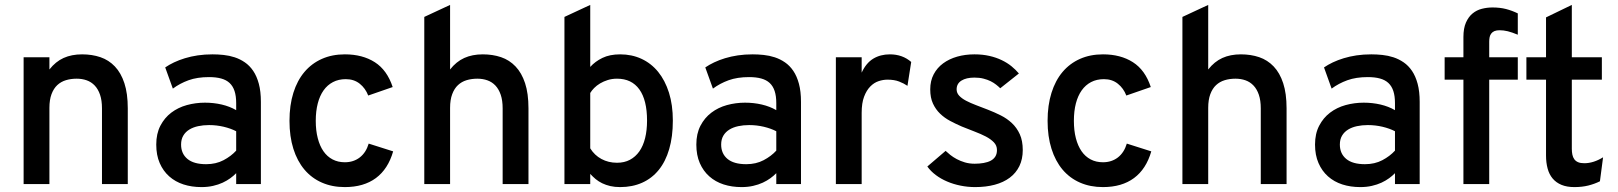

<svg xmlns="http://www.w3.org/2000/svg" viewBox="-20 -742 6522 774"><path d="M391.1 0V-305.2Q391.1 -337.4 383.3 -360.1Q375.5 -382.8 361.8 -397.2Q348.1 -411.6 329.6 -418.2Q311 -424.8 289.1 -424.8Q265.6 -424.8 245.6 -418.7Q225.6 -412.6 210.9 -398.9Q196.3 -385.3 187.7 -362.5Q179.2 -339.8 179.2 -307.1V0H75.2V-511.2H179.2V-461.9Q204.1 -493.7 236.3 -508.3Q268.6 -522.9 311 -522.9Q351.1 -522.9 384.8 -511.5Q418.5 -500 443.1 -474.1Q467.8 -448.2 481.4 -406.7Q495.1 -365.2 495.1 -305.2V0Z M1031.7 0H932.1V-43.9Q922.4 -33.7 908.7 -23.7Q895 -13.7 877.7 -5.6Q860.4 2.4 838.9 7.3Q817.4 12.2 792 12.2Q752.9 12.2 719.7 1.5Q686.5 -9.3 662.1 -31Q637.7 -52.7 623.8 -84.7Q609.9 -116.7 609.9 -159.2Q609.9 -203.1 626.5 -235.1Q643.1 -267.1 670.4 -287.8Q697.8 -308.6 733.2 -318.4Q768.6 -328.1 806.2 -328.1Q841.3 -328.1 873.8 -320.6Q906.2 -313 932.1 -297.9V-326.2Q932.1 -355 925.5 -375Q918.9 -395 905.5 -407.5Q892.1 -419.9 871.6 -425.5Q851.1 -431.2 822.8 -431.2Q774.9 -431.2 740 -418.5Q705.1 -405.8 676.8 -384.8L646 -470.2Q661.6 -481 681.6 -490.5Q701.7 -500 725.6 -507.3Q749.5 -514.6 777.3 -518.8Q805.2 -522.9 836.9 -522.9Q858.4 -522.9 881.3 -520.5Q904.3 -518.1 926 -511Q947.8 -503.9 967 -490.7Q986.3 -477.5 1000.7 -456.3Q1015.1 -435.1 1023.4 -404.3Q1031.7 -373.5 1031.7 -331.1ZM811 -80.1Q850.6 -80.1 881.1 -96.2Q911.6 -112.3 932.1 -134.8V-212.9Q910.6 -224.1 881.8 -231Q853 -237.8 822.8 -237.8Q799.3 -237.8 778.8 -233.4Q758.3 -229 742.9 -219.5Q727.5 -210 718.8 -195.1Q710 -180.2 710 -159.2Q710 -122.6 735.6 -101.3Q761.2 -80.1 811 -80.1Z M1370.1 12.2Q1318.8 12.2 1277.6 -5.9Q1236.3 -23.9 1207.3 -58.3Q1178.2 -92.8 1162.6 -142.3Q1147 -191.9 1147 -254.9Q1147 -317.9 1162.6 -367.7Q1178.2 -417.5 1207.3 -451.9Q1236.3 -486.3 1277.6 -504.6Q1318.8 -522.9 1370.1 -522.9Q1441.4 -522.9 1491 -491.2Q1540.5 -459.5 1563 -391.1L1464.4 -356.9Q1453.1 -386.2 1430.2 -404.5Q1407.2 -422.9 1374 -422.9Q1344.7 -422.9 1322.3 -411.1Q1299.8 -399.4 1284.4 -377.7Q1269 -356 1261 -325Q1252.9 -293.9 1252.9 -254.9Q1252.9 -215.8 1261 -184.8Q1269 -153.8 1283.9 -132.3Q1298.8 -110.8 1320.6 -99.4Q1342.3 -87.9 1370.1 -87.9Q1405.3 -87.9 1430.4 -107.4Q1455.6 -127 1466.3 -163.1L1564.9 -131.8Q1544.4 -60.5 1495.4 -24.2Q1446.3 12.2 1370.1 12.2Z M2006.3 0V-305.2Q2006.3 -337.4 1998.5 -360.1Q1990.7 -382.8 1977.1 -397.2Q1963.4 -411.6 1944.8 -418.2Q1926.3 -424.8 1904.3 -424.8Q1880.9 -424.8 1860.8 -418.7Q1840.8 -412.6 1826.2 -398.9Q1811.5 -385.3 1803 -362.5Q1794.4 -339.8 1794.4 -307.1V0H1690.4V-673.8L1794.4 -722.2V-461.9Q1819.3 -493.7 1851.6 -508.3Q1883.8 -522.9 1926.3 -522.9Q1966.3 -522.9 2000 -511.5Q2033.7 -500 2058.3 -474.1Q2083 -448.2 2096.7 -406.7Q2110.4 -365.2 2110.4 -305.2V0Z M2480 12.2Q2458 12.2 2440.2 8.1Q2422.4 3.9 2407.7 -3.2Q2393.1 -10.3 2381.3 -20Q2369.6 -29.8 2359.4 -41V0H2255.4V-673.8L2359.4 -722.2V-472.2Q2378.9 -494.1 2408.4 -508.5Q2438 -522.9 2480 -522.9Q2526.9 -522.9 2565.9 -504.9Q2605 -486.8 2633.1 -452.4Q2661.1 -418 2676.8 -368.4Q2692.4 -318.8 2692.4 -255.9Q2692.4 -190.9 2677.7 -140.9Q2663.1 -90.8 2635.5 -56.9Q2607.9 -22.9 2568.6 -5.4Q2529.3 12.2 2480 12.2ZM2467.3 -85.9Q2497.1 -85.9 2519.5 -97.9Q2542 -109.9 2557.4 -131.8Q2572.8 -153.8 2580.6 -185.3Q2588.4 -216.8 2588.4 -255.9Q2588.4 -338.4 2557.4 -381.6Q2526.4 -424.8 2467.3 -424.8Q2447.3 -424.8 2430.2 -419.4Q2413.1 -414.1 2399.2 -405.8Q2385.3 -397.5 2375.2 -387.2Q2365.2 -377 2359.4 -367.2V-144Q2376.5 -116.2 2404.5 -101.1Q2432.6 -85.9 2467.3 -85.9Z M3209 0H3109.4V-43.9Q3099.6 -33.7 3085.9 -23.7Q3072.3 -13.7 3054.9 -5.6Q3037.6 2.4 3016.1 7.3Q2994.6 12.2 2969.2 12.2Q2930.2 12.2 2897 1.5Q2863.8 -9.3 2839.4 -31Q2814.9 -52.7 2801 -84.7Q2787.1 -116.7 2787.1 -159.2Q2787.1 -203.1 2803.7 -235.1Q2820.3 -267.1 2847.7 -287.8Q2875 -308.6 2910.4 -318.4Q2945.8 -328.1 2983.4 -328.1Q3018.6 -328.1 3051 -320.6Q3083.5 -313 3109.4 -297.9V-326.2Q3109.4 -355 3102.8 -375Q3096.2 -395 3082.8 -407.5Q3069.3 -419.9 3048.8 -425.5Q3028.3 -431.2 3000 -431.2Q2952.1 -431.2 2917.2 -418.5Q2882.3 -405.8 2854 -384.8L2823.2 -470.2Q2838.9 -481 2858.9 -490.5Q2878.9 -500 2902.8 -507.3Q2926.8 -514.6 2954.6 -518.8Q2982.4 -522.9 3014.2 -522.9Q3035.6 -522.9 3058.6 -520.5Q3081.5 -518.1 3103.3 -511Q3125 -503.9 3144.3 -490.7Q3163.6 -477.5 3178 -456.3Q3192.4 -435.1 3200.7 -404.3Q3209 -373.5 3209 -331.1ZM2988.3 -80.1Q3027.8 -80.1 3058.3 -96.2Q3088.9 -112.3 3109.4 -134.8V-212.9Q3087.9 -224.1 3059.1 -231Q3030.3 -237.8 3000 -237.8Q2976.6 -237.8 2956.1 -233.4Q2935.5 -229 2920.2 -219.5Q2904.8 -210 2896 -195.1Q2887.2 -180.2 2887.2 -159.2Q2887.2 -122.6 2912.8 -101.3Q2938.5 -80.1 2988.3 -80.1Z M3349.6 0V-511.2H3453.6V-449.2Q3471.7 -488.3 3500.5 -505.6Q3529.3 -522.9 3567.4 -522.9Q3618.2 -522.9 3653.3 -492.2L3638.2 -396Q3624 -405.8 3604.7 -413.3Q3585.4 -420.9 3557.6 -420.9Q3540 -420.9 3521.7 -414.8Q3503.4 -408.7 3488.3 -393.3Q3473.1 -377.9 3463.4 -352.3Q3453.6 -326.7 3453.6 -287.1V0Z M3911.1 12.2Q3880.9 12.2 3852.1 6.3Q3823.2 0.5 3798.1 -10.3Q3772.9 -21 3752.4 -36.4Q3731.9 -51.8 3718.3 -70.8L3792 -133.8Q3799.8 -126.5 3811 -117.4Q3822.3 -108.4 3836.9 -100.6Q3851.6 -92.8 3869.6 -87.4Q3887.7 -82 3909.2 -82Q3928.7 -82 3945.3 -85Q3961.9 -87.9 3973.9 -94.2Q3985.8 -100.6 3992.4 -111.1Q3999 -121.6 3999 -137.2Q3999 -155.3 3986.6 -168.2Q3974.1 -181.2 3954.1 -191.7Q3934.1 -202.1 3908.7 -211.7Q3883.3 -221.2 3857.4 -231.9Q3833.5 -242.2 3810.5 -254.4Q3787.6 -266.6 3769.8 -283.7Q3752 -300.8 3741 -324.5Q3730 -348.1 3730 -381.8Q3730 -416 3743.9 -442.4Q3757.8 -468.8 3782 -486.6Q3806.2 -504.4 3838.6 -513.7Q3871.1 -522.9 3908.2 -522.9Q3940.9 -522.9 3968.5 -516.6Q3996.1 -510.3 4018.3 -499.5Q4040.5 -488.8 4057.6 -474.9Q4074.7 -460.9 4087.4 -445.8L4012.2 -386.2Q4005.4 -393.1 3995.8 -400.6Q3986.3 -408.2 3973.6 -414.6Q3960.9 -420.9 3944.8 -425Q3928.7 -429.2 3908.2 -429.2Q3875 -429.2 3855.7 -417Q3836.4 -404.8 3836.4 -381.8Q3836.4 -367.2 3846.7 -356.2Q3856.9 -345.2 3874.5 -335.9Q3892.1 -326.7 3914.8 -318.1Q3937.5 -309.6 3962.4 -299.8Q3988.8 -289.6 4014.2 -276.9Q4039.6 -264.2 4059.3 -245.6Q4079.1 -227.1 4091.1 -200.7Q4103 -174.3 4103 -137.2Q4103 -100.6 4089.4 -72.5Q4075.7 -44.4 4050.5 -25.6Q4025.4 -6.8 3990 2.7Q3954.6 12.2 3911.1 12.2Z M4426.3 12.2Q4375 12.2 4333.7 -5.9Q4292.5 -23.9 4263.4 -58.3Q4234.4 -92.8 4218.8 -142.3Q4203.1 -191.9 4203.1 -254.9Q4203.1 -317.9 4218.8 -367.7Q4234.4 -417.5 4263.4 -451.9Q4292.5 -486.3 4333.7 -504.6Q4375 -522.9 4426.3 -522.9Q4497.6 -522.9 4547.1 -491.2Q4596.7 -459.5 4619.1 -391.1L4520.5 -356.9Q4509.3 -386.2 4486.3 -404.5Q4463.4 -422.9 4430.2 -422.9Q4400.9 -422.9 4378.4 -411.1Q4356 -399.4 4340.6 -377.7Q4325.2 -356 4317.1 -325Q4309.1 -293.9 4309.1 -254.9Q4309.1 -215.8 4317.1 -184.8Q4325.2 -153.8 4340.1 -132.3Q4355 -110.8 4376.7 -99.4Q4398.4 -87.9 4426.3 -87.9Q4461.4 -87.9 4486.6 -107.4Q4511.7 -127 4522.5 -163.1L4621.1 -131.8Q4600.6 -60.5 4551.5 -24.2Q4502.4 12.2 4426.3 12.2Z M5062.5 0V-305.2Q5062.5 -337.4 5054.7 -360.1Q5046.9 -382.8 5033.2 -397.2Q5019.5 -411.6 5001 -418.2Q4982.4 -424.8 4960.4 -424.8Q4937 -424.8 4917 -418.7Q4897 -412.6 4882.3 -398.9Q4867.7 -385.3 4859.1 -362.5Q4850.6 -339.8 4850.6 -307.1V0H4746.6V-673.8L4850.6 -722.2V-461.9Q4875.5 -493.7 4907.7 -508.3Q4939.9 -522.9 4982.4 -522.9Q5022.5 -522.9 5056.2 -511.5Q5089.8 -500 5114.5 -474.1Q5139.2 -448.2 5152.8 -406.7Q5166.5 -365.2 5166.5 -305.2V0Z M5703.1 0H5603.5V-43.9Q5593.8 -33.7 5580.1 -23.7Q5566.4 -13.7 5549.1 -5.6Q5531.7 2.4 5510.3 7.3Q5488.8 12.2 5463.4 12.2Q5424.3 12.2 5391.1 1.5Q5357.9 -9.3 5333.5 -31Q5309.1 -52.7 5295.2 -84.7Q5281.2 -116.7 5281.2 -159.2Q5281.2 -203.1 5297.9 -235.1Q5314.5 -267.1 5341.8 -287.8Q5369.1 -308.6 5404.5 -318.4Q5439.9 -328.1 5477.5 -328.1Q5512.7 -328.1 5545.2 -320.6Q5577.6 -313 5603.5 -297.9V-326.2Q5603.5 -355 5596.9 -375Q5590.3 -395 5576.9 -407.5Q5563.5 -419.9 5543 -425.5Q5522.5 -431.2 5494.1 -431.2Q5446.3 -431.2 5411.4 -418.5Q5376.5 -405.8 5348.1 -384.8L5317.4 -470.2Q5333 -481 5353 -490.5Q5373 -500 5397 -507.3Q5420.9 -514.6 5448.7 -518.8Q5476.6 -522.9 5508.3 -522.9Q5529.8 -522.9 5552.7 -520.5Q5575.7 -518.1 5597.4 -511Q5619.1 -503.9 5638.4 -490.7Q5657.7 -477.5 5672.1 -456.3Q5686.5 -435.1 5694.8 -404.3Q5703.1 -373.5 5703.1 -331.1ZM5482.4 -80.1Q5522 -80.1 5552.5 -96.2Q5583 -112.3 5603.5 -134.8V-212.9Q5582 -224.1 5553.2 -231Q5524.4 -237.8 5494.1 -237.8Q5470.7 -237.8 5450.2 -233.4Q5429.7 -229 5414.3 -219.5Q5398.9 -210 5390.1 -195.1Q5381.3 -180.2 5381.3 -159.2Q5381.3 -122.6 5407 -101.3Q5432.6 -80.1 5482.4 -80.1Z M5983.4 -420.9V0H5879.4V-420.9H5803.7V-511.2H5879.4V-592.8Q5879.4 -627.9 5889.6 -651.1Q5899.9 -674.3 5916.3 -687.7Q5932.6 -701.2 5953.6 -706.5Q5974.6 -711.9 5996.6 -711.9Q6026.9 -711.9 6051.3 -705.6Q6075.7 -699.2 6098.6 -688V-602.1Q6075.2 -611.8 6058.1 -616Q6041 -620.1 6025.4 -620.1Q6012.7 -620.1 6004.6 -616.7Q5996.6 -613.3 5991.7 -606.9Q5986.8 -600.6 5985.1 -592.3Q5983.4 -584 5983.4 -574.2V-511.2H6098.6V-420.9Z M6326.7 12.2Q6296.4 12.2 6274.7 3.2Q6252.9 -5.9 6239 -22.5Q6225.1 -39.1 6218.8 -62.7Q6212.4 -86.4 6212.4 -115.2V-420.9H6133.3V-511.2H6212.4V-671.9L6316.4 -722.2V-511.2H6437.5V-420.9H6316.4V-142.1Q6316.4 -129.4 6318.6 -118.7Q6320.8 -107.9 6326.4 -100.1Q6332 -92.3 6341.8 -88.1Q6351.6 -84 6366.7 -84Q6403.8 -84 6442.4 -107.9L6429.7 -11.2Q6408.2 -0.5 6382.8 5.9Q6357.4 12.2 6326.7 12.2Z"/></svg>

Font: Overpass
Style: Regular
Weight: 400
Designer: Delve Withrington
Foundry: Delve Fonts
Version: Version 1.001